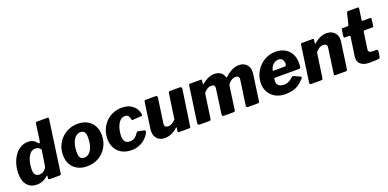

<svg xmlns="http://www.w3.org/2000/svg" viewBox="-6 -1585 4924 2438"><g transform="rotate(-20 2456.0 -366.0)"><path d="M379 0Q370 0 362.5 -4Q355 -8 357 -20L361 -43Q363 -51 358.5 -52.5Q354 -54 346 -47Q327 -31 305 -17.5Q283 -4 257.5 3Q232 10 200 10Q120 10 72 -44Q24 -98 24 -202Q24 -268 42 -328.5Q60 -389 93 -437Q126 -485 172.5 -512.5Q219 -540 275 -540Q315 -540 343 -525.5Q371 -511 394 -481Q401 -472 409 -473.5Q417 -475 421 -501L453 -725Q455 -735 460 -738.5Q465 -742 474 -742H617Q632 -742 628 -716L530 -20Q529 -8 523 -4Q517 0 502 0ZM407 -388Q391 -410 374.5 -419Q358 -428 334 -428Q295 -428 269.5 -403.5Q244 -379 229 -342Q214 -305 207.5 -265Q201 -225 201 -193Q201 -159 209.5 -138Q218 -117 234.5 -108Q251 -99 273 -99Q298 -99 320.5 -110.5Q343 -122 357.5 -141Q372 -160 375 -180Z M880 10Q806 10 751 -19.5Q696 -49 666.5 -102.5Q637 -156 637 -226Q637 -296 661.5 -353.5Q686 -411 728.5 -452.5Q771 -494 827 -517Q883 -540 945 -540Q1020 -540 1075 -509.5Q1130 -479 1159 -425Q1188 -371 1188 -300Q1188 -211 1147.5 -140.5Q1107 -70 1037.5 -30Q968 10 880 10ZM883 -106Q919 -106 948.5 -131.5Q978 -157 995.5 -208Q1013 -259 1013 -336Q1013 -383 996 -405.5Q979 -428 943 -428Q908 -428 878.5 -402Q849 -376 831 -324.5Q813 -273 813 -196Q813 -150 830.5 -128Q848 -106 883 -106Z M1543 -540Q1613 -540 1658.5 -514Q1704 -488 1728 -449Q1752 -410 1755 -369Q1756 -361 1753 -358Q1750 -355 1738 -354L1621 -346Q1614 -345 1611 -351.5Q1608 -358 1606 -369Q1602 -383 1596.5 -396Q1591 -409 1579.5 -417.5Q1568 -426 1546 -426Q1508 -426 1483 -403.5Q1458 -381 1442.5 -346Q1427 -311 1420 -273Q1413 -235 1413 -204Q1413 -150 1435 -126Q1457 -102 1495 -102Q1540 -102 1567 -123Q1594 -144 1620 -185Q1624 -190 1637 -188L1719 -170Q1726 -169 1729 -161.5Q1732 -154 1727 -140Q1719 -122 1700 -96.5Q1681 -71 1650.5 -46.5Q1620 -22 1577 -6Q1534 10 1479 10Q1406 10 1351.5 -19.5Q1297 -49 1267 -102.5Q1237 -156 1237 -227Q1237 -289 1258.5 -346Q1280 -403 1320.5 -446.5Q1361 -490 1417.5 -515Q1474 -540 1543 -540Z M1928 10Q1867 10 1829.5 -27Q1792 -64 1792 -128Q1792 -136 1792.5 -144.5Q1793 -153 1794 -160L1843 -508Q1845 -522 1850.5 -526Q1856 -530 1870 -530H1999Q2011 -530 2016.5 -522Q2022 -514 2020 -501L1973 -174Q1972 -169 1972 -165Q1972 -161 1972 -159Q1972 -136 1984.5 -126Q1997 -116 2018 -116Q2047 -116 2073.5 -132Q2100 -148 2121 -169L2171 -509Q2173 -523 2179 -526.5Q2185 -530 2200 -530H2326Q2339 -530 2345.5 -522Q2352 -514 2350 -501L2278 -15Q2277 -6 2274 -3Q2271 0 2262 0H2123Q2116 0 2111 -3Q2106 -6 2107 -15L2114 -61Q2115 -67 2111 -67.5Q2107 -68 2099 -61Q2057 -23 2015 -6.5Q1973 10 1928 10Z M2401 0Q2389 0 2382.5 -8Q2376 -16 2377 -28L2446 -514Q2448 -524 2451 -527Q2454 -530 2462 -530H2611Q2620 -530 2621 -525.5Q2622 -521 2620 -512L2615 -473Q2613 -460 2623 -468Q2651 -490 2678.5 -506.5Q2706 -523 2735 -532Q2764 -541 2793 -541Q2845 -541 2878.5 -516Q2912 -491 2922 -449Q2924 -444 2928.5 -445.5Q2933 -447 2943 -456Q2968 -480 2998.5 -499Q3029 -518 3061 -529Q3093 -540 3122 -540Q3186 -540 3223.5 -503Q3261 -466 3261 -402Q3261 -395 3261 -387Q3261 -379 3259 -370L3210 -22Q3208 -8 3202.5 -4Q3197 0 3183 0H3054Q3028 0 3033 -28L3079 -352Q3080 -358 3080.5 -363.5Q3081 -369 3081 -372Q3081 -393 3068.5 -403Q3056 -413 3034 -413Q3017 -413 2999.5 -406.5Q2982 -400 2968 -389Q2954 -378 2942 -365Q2937 -358 2932 -350.5Q2927 -343 2926 -336L2882 -22Q2880 -8 2875 -4Q2870 0 2856 0H2727Q2716 0 2710 -7.5Q2704 -15 2706 -28L2752 -360Q2756 -388 2744.5 -400.5Q2733 -413 2707 -413Q2687 -413 2669.5 -406Q2652 -399 2635.5 -385.5Q2619 -372 2603 -353L2555 -21Q2553 -7 2547.5 -3.5Q2542 0 2526 0H2401Z M3558 10Q3484 10 3428.5 -19.5Q3373 -49 3341.5 -101.5Q3310 -154 3310 -224Q3310 -286 3333 -342.5Q3356 -399 3398 -443.5Q3440 -488 3496 -514Q3552 -540 3618 -540Q3688 -540 3741.5 -511.5Q3795 -483 3824.5 -430Q3854 -377 3854 -303Q3854 -289 3853 -275Q3852 -261 3850 -247Q3849 -238 3844 -235Q3839 -232 3826 -232H3504Q3493 -232 3490 -218.5Q3487 -205 3487 -190Q3487 -149 3514 -129Q3541 -109 3584 -109Q3617 -109 3647 -123Q3677 -137 3708 -169Q3714 -174 3720 -173.5Q3726 -173 3734 -170L3810 -136Q3833 -126 3817 -107Q3775 -60 3736 -35Q3697 -10 3654 0Q3611 10 3558 10ZM3667 -322Q3677 -322 3684 -330.5Q3691 -339 3691 -359Q3691 -386 3674.5 -410Q3658 -434 3620 -434Q3594 -434 3569.5 -420Q3545 -406 3528.5 -381Q3512 -356 3507 -322Z M3905 0Q3894 0 3891 -8Q3888 -16 3889 -28L3958 -514Q3960 -524 3962.5 -527Q3965 -530 3974 -530H4124Q4130 -530 4133 -527.5Q4136 -525 4134 -516L4127 -468Q4126 -456 4138 -467Q4175 -499 4218.5 -519.5Q4262 -540 4307 -540Q4373 -540 4411.5 -502Q4450 -464 4450 -403Q4450 -396 4449.5 -389.5Q4449 -383 4448 -375L4398 -22Q4396 -8 4390.5 -4Q4385 0 4370 0H4235Q4224 0 4221.5 -7.5Q4219 -15 4221 -28L4267 -355Q4268 -360 4268.5 -364.5Q4269 -369 4269 -372Q4269 -393 4256.5 -403Q4244 -413 4220 -413Q4200 -413 4182 -406Q4164 -399 4148 -385.5Q4132 -372 4115 -353L4067 -21Q4065 -7 4058.5 -3.5Q4052 0 4036 0H3905Z M4692 0Q4626 0 4585.5 -30.5Q4545 -61 4545 -115Q4545 -120 4545 -125.5Q4545 -131 4546 -136L4584 -396Q4585 -403 4579.5 -406Q4574 -409 4566 -409H4510Q4495 -409 4499 -434L4510 -518Q4512 -527 4515.5 -528.5Q4519 -530 4528 -530H4592Q4598 -530 4603 -535Q4608 -540 4609 -547L4646 -697Q4650 -710 4666 -710H4795Q4803 -710 4806 -705Q4809 -700 4807 -684L4786 -543Q4785 -538 4788.5 -534.5Q4792 -531 4797 -531H4892Q4901 -531 4907.5 -527.5Q4914 -524 4912 -515L4899 -423Q4898 -414 4893.5 -411.5Q4889 -409 4878 -409H4778Q4764 -409 4761 -391L4730 -176Q4729 -172 4729 -168Q4729 -164 4729 -161Q4729 -140 4743 -131.5Q4757 -123 4788 -123H4836Q4843 -123 4848.5 -115Q4854 -107 4853 -99L4842 -28Q4839 -6 4820 -5Q4801 -3 4778.5 -2Q4756 -1 4734 -0.5Q4712 0 4692 0Z"/></g></svg>

Font: Libre Franklin ExtraBold
Style: Italic
Weight: 800
Italic angle: -8°
Designer: Pablo Impallari, Rodrigo Fuenzalida, Nhung Nguyen
Foundry: Impallari Type
Version: Version 3.000